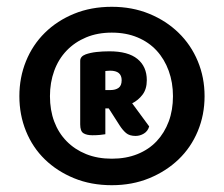

<svg xmlns="http://www.w3.org/2000/svg" viewBox="-20 -655 659 565"><path d="M37 -372Q37 -427 56.5 -475Q76 -523 112 -558.5Q148 -594 198 -614.5Q248 -635 309 -635Q369 -635 419 -614.5Q469 -594 505.5 -558.5Q542 -523 562 -475Q582 -427 582 -372Q582 -317 562 -269Q542 -221 505.5 -186Q469 -151 419 -130.5Q369 -110 309 -110Q248 -110 198 -130.5Q148 -151 112 -186Q76 -221 56.5 -269Q37 -317 37 -372ZM127 -372Q127 -331 139.5 -297.5Q152 -264 176 -239.5Q200 -215 233.5 -201.5Q267 -188 309 -188Q351 -188 384.5 -201.5Q418 -215 441 -239.5Q464 -264 476.5 -297.5Q489 -331 489 -372Q489 -412 476.5 -446.5Q464 -481 441 -506Q418 -531 384.5 -545Q351 -559 309 -559Q267 -559 233.5 -545Q200 -531 176 -506Q152 -481 139.5 -446.5Q127 -412 127 -372ZM290 -336V-260Q284 -259 274.5 -258Q265 -257 252 -257Q235 -257 225.5 -263Q216 -269 216 -289V-476Q216 -489 232 -495Q246 -500 264 -502Q282 -504 302 -504Q357 -504 384.5 -481.5Q412 -459 412 -419Q412 -393 399.5 -376.5Q387 -360 369 -351L419 -283Q415 -269 403.5 -262Q392 -255 379 -255Q361 -255 351 -263.5Q341 -272 332 -286L300 -336ZM305 -390Q320 -390 329 -396.5Q338 -403 338 -419Q338 -447 304 -447Q299 -447 295.5 -446.5Q292 -446 290 -446V-390Z"/></svg>

Font: Baloo 2 ExtraBold
Style: Regular
Weight: 800
Designer: Sarang Kulkarni and Ek Type
Foundry: Ek Type
Version: Version 1.640;hotconv 1.0.111;makeotfexe 2.5.65597; ttfautoh